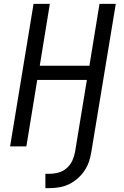

<svg xmlns="http://www.w3.org/2000/svg" viewBox="-20 -755 640 990"><path d="M214 215V141H236Q259 141 282.5 134.5Q306 128 324.5 111.5Q343 95 353 73Q363 51 367 28L428 -343H172L116 0H32L153 -735H237L185 -416H441L493 -735H577L451 28Q447 53 439 77.5Q431 102 416 124.5Q401 147 380.5 165Q360 183 336.5 194.5Q313 206 287 210.5Q261 215 236 215Z"/></svg>

Font: Iosevka Aile Oblique
Style: Regular
Weight: 400
Italic angle: -9°
Designer: Belleve Invis
Foundry: Belleve Invis
Version: Version 31.1.0; ttfautohint (v1.8.4)